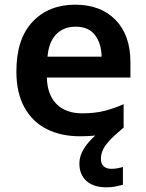

<svg xmlns="http://www.w3.org/2000/svg" viewBox="-20 -572 625 820"><path d="M411 106Q411 128 423 138.5Q435 149 455 149Q470 149 483 146.5Q496 144 505 141V217Q490 221 473.5 224.5Q457 228 434 228Q380 228 349.5 201Q319 174 319 126Q319 95 337.5 64.5Q356 34 387 7Q357 10 321 10Q241 10 180 -20.5Q119 -51 84.5 -113Q50 -175 50 -267Q50 -406 119 -479Q188 -552 301 -552Q410 -552 473.5 -487Q537 -422 537 -306V-241H180Q182 -168 221 -128Q260 -88 332 -88Q383 -88 424 -98Q465 -108 508 -127V-27Q468 6 447 29Q426 52 418.5 70Q411 88 411 106ZM303 -458Q251 -458 219.5 -425Q188 -392 183 -330H414Q413 -386 386 -422Q359 -458 303 -458Z"/></svg>

Font: Noto Sans Lao Looped SemiBold
Style: Regular
Weight: 600
Designer: Mark Frömberg, Ben Mitchell
Foundry: The Fontpad Ltd
Version: Version 1.002; ttfautohint (v1.8.4.7-5d5b)